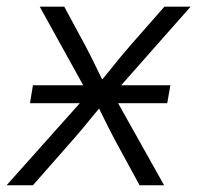

<svg xmlns="http://www.w3.org/2000/svg" viewBox="-41 -549 585 569"><path d="M47.9 -243.2 56.6 -296.4H463.9L454.6 -243.2ZM-21.5 0 242.2 -295.4 233.4 -246.1 76.7 -529.3H149.4L212.4 -412.6Q229.5 -380.4 244.1 -349.6Q258.8 -318.8 273.9 -289.1H241.2Q267.1 -318.8 291.5 -349.6Q315.9 -380.4 343.8 -412.6L446.3 -529.3H523.9L272.9 -245.1L280.8 -293.5L445.3 0H372.6L299.8 -133.8Q283.2 -165 269 -194.1Q254.9 -223.1 239.7 -252H272.9Q248.5 -223.1 225.1 -194.1Q201.7 -165 174.3 -133.8L56.6 0Z"/></svg>

Font: Inter 24pt Light
Style: Italic
Weight: 300
Italic angle: -9.3988°
Designer: Rasmus Andersson
Foundry: rsms
Version: Version 4.001;git-66647c0bb